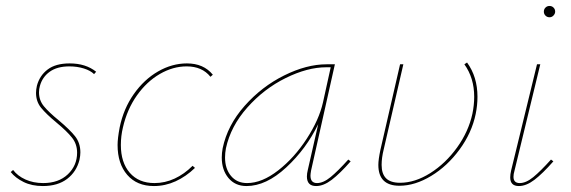

<svg xmlns="http://www.w3.org/2000/svg" viewBox="-20 -622 1918 645"><path d="M16 -44 24 -51Q39 -31 65.5 -19Q92 -7 125 -7Q177 -7 208 -36.5Q239 -66 239 -109Q239 -138 222 -159.5Q205 -181 170 -210Q135 -239 118 -260Q101 -281 101 -310Q101 -321 104 -334Q113 -368 140 -388.5Q167 -409 214 -409Q268 -409 303 -381L296 -373Q284 -385 261.5 -392Q239 -399 213 -399Q172 -399 147 -381Q122 -363 114 -333Q111 -323 111 -312Q111 -285 127.5 -265Q144 -245 177 -218Q214 -187 232 -164.5Q250 -142 250 -110Q250 -99 247 -85Q237 -45 205.5 -21Q174 3 124 3Q87 3 59.5 -10.5Q32 -24 16 -44Z M607 -399Q561 -399 517 -373.5Q473 -348 440 -301.5Q407 -255 393 -194Q386 -165 386 -135Q386 -76 416 -41.5Q446 -7 499 -7Q534 -7 566.5 -22Q599 -37 627 -65L635 -58Q605 -29 570 -13Q535 3 497 3Q440 3 407.5 -34.5Q375 -72 375 -135Q375 -157 382 -194Q395 -257 429.5 -306Q464 -355 511 -382Q558 -409 608 -409Q664 -409 695 -371L687 -364Q659 -399 607 -399Z M1158 -80Q1122 -39 1094.5 -18Q1067 3 1042 3Q1011 3 1011 -29Q1011 -39 1014 -51L1049 -205Q1009 -122 941.5 -59.5Q874 3 808 3Q770 3 747.5 -24Q725 -51 725 -93Q725 -108 728 -124Q744 -201 801.5 -266Q859 -331 934.5 -368.5Q1010 -406 1077 -406H1105L1025 -49Q1023 -37 1023 -32Q1023 -7 1045 -7Q1066 -7 1090.5 -27Q1115 -47 1150 -86ZM1065 -278 1091 -396H1076Q1013 -396 940 -360Q867 -324 811 -261Q755 -198 739 -124Q736 -108 736 -93Q736 -55 756 -31Q776 -7 810 -7Q860 -7 914.5 -49.5Q969 -92 1010.5 -156Q1052 -220 1065 -278Z M1269 -120Q1262 -92 1262 -68Q1262 -38 1277 -23Q1292 -8 1324 -8Q1374 -8 1425.5 -40.5Q1477 -73 1515.5 -126.5Q1554 -180 1567 -240Q1573 -269 1573 -297Q1573 -360 1540 -406L1549 -412Q1584 -364 1584 -297Q1584 -268 1578 -239Q1565 -176 1524 -120Q1483 -64 1428.5 -31Q1374 2 1322 2Q1251 2 1251 -68Q1251 -86 1258 -119L1324 -406H1335Z M1807 -583Q1807 -591 1812.5 -596.5Q1818 -602 1826 -602Q1834 -602 1839.5 -596.5Q1845 -591 1845 -583Q1845 -576 1839.5 -570Q1834 -564 1826 -564Q1818 -564 1812.5 -569.5Q1807 -575 1807 -583ZM1694 -26Q1694 -36 1697 -49L1784 -406H1795L1708 -47Q1705 -37 1705 -28Q1705 -7 1726 -7Q1747 -7 1771.5 -27Q1796 -47 1831 -86L1839 -80Q1803 -39 1775.5 -18Q1748 3 1723 3Q1694 3 1694 -26Z"/></svg>

Font: Ysabeau Infant Hairline
Style: Italic
Weight: 100
Italic angle: -12°
Designer: Christian Thalmann (Catharsis Fonts)
Version: Version 0.003